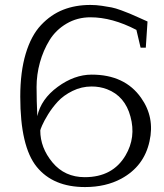

<svg xmlns="http://www.w3.org/2000/svg" viewBox="-20 -747 662 777"><path d="M143 -219Q143 -149 192.5 -89.5Q242 -30 323 -30Q436 -30 488 -118Q531 -191 508 -275Q486 -358 413 -386Q384 -397 351 -397Q310 -397 273.5 -379Q237 -361 214 -336Q191 -311 174.5 -284Q158 -257 150.5 -239.5Q143 -222 143 -219ZM549 -554 532 -626Q434 -677 346 -677Q293 -677 249.5 -651.5Q206 -626 180.5 -584.5Q155 -543 141.5 -494Q128 -445 128 -395Q128 -340 131 -277Q146 -346 213.5 -395.5Q281 -445 351 -445Q485 -445 551 -351Q607 -272 585 -175Q563 -74 471 -24Q408 10 324 10Q195 10 128.5 -72Q62 -154 62 -356Q62 -456 84 -529.5Q106 -603 146 -645.5Q186 -688 235.5 -707.5Q285 -727 346 -727Q369 -727 392.5 -723.5Q416 -720 431.5 -717Q447 -714 471.5 -705Q496 -696 505 -692Q514 -688 542.5 -675.5Q571 -663 577 -660L570 -554Z"/></svg>

Font: Afta serif
Style: Regular
Weight: 400
Designer: parq.ink
Foundry: Oriol Esparraguera Font
Version: Version 1.000